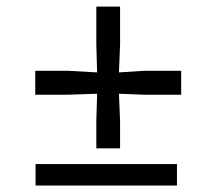

<svg xmlns="http://www.w3.org/2000/svg" viewBox="-20 -574 670 594"><path d="M278 -115V-199.5L280.5 -284L190.5 -281H89V-355H190.5L280.5 -350L278 -436.5V-553.5H351.5V-436.5L348 -350L425.5 -355H540.5V-281H425.5L348 -284L351.5 -199.5V-115ZM90 0V-66.5H527.5V0Z"/></svg>

Font: Merriweather 28pt
Style: Regular
Weight: 400
Version: Version 2.100